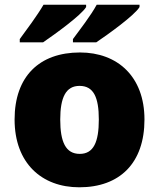

<svg xmlns="http://www.w3.org/2000/svg" viewBox="-20 -879 677 816"><path d="M573 -849V-859H391C367 -814 318 -751 290 -713V-699H389C441 -734 552 -814 573 -849ZM346 -849V-859H165C139 -814 92 -751 64 -713V-699H163C214 -734 325 -814 346 -849ZM594 -371C594 -554 479 -656 320 -656C147 -656 42 -554 42 -371C42 -186 157 -83 317 -83C489 -83 594 -186 594 -371ZM236 -371C236 -465 260 -514 318 -514C378 -514 400 -465 400 -371C400 -276 378 -225 319 -225C259 -225 236 -276 236 -371Z"/></svg>

Font: Noto Sans Telugu UI Black
Style: Regular
Weight: 900
Designer: Jelle Bosma - Monotype Design Team
Foundry: Monotype Imaging Inc.
Version: Version 2.005